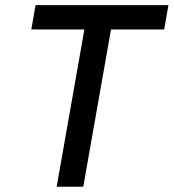

<svg xmlns="http://www.w3.org/2000/svg" viewBox="-20 -713 663 733"><path d="M196.3 0 302.2 -600.6H99.6L115.7 -693.4H623L606.9 -600.6H403.8L297.9 0Z"/></svg>

Font: CaskaydiaCove NFP
Style: Italic
Weight: 400
Italic angle: -10°
Designer: Aaron Bell
Foundry: Saja Typeworks
Version: Version 2111.001; VTT 6.35;Nerd Fonts 3.1.1